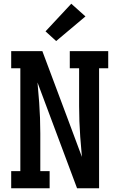

<svg xmlns="http://www.w3.org/2000/svg" viewBox="-20 -1009 640 1029"><path d="M40 0V-92H89V-643H40V-735H207L340 -380L419 -168L410 -276Q407 -317 405.5 -358.5Q404 -400 404 -441V-643H354V-735H560V-643H511V0H393L181 -567L190 -459Q193 -418 194.5 -376.5Q196 -335 196 -294V-92H246V0ZM281 -789 224 -841 362 -989 438 -921Z"/></svg>

Font: Iosevka Curly Slab SmBdEx
Style: Regular
Weight: 600
Width: 7
Monospace: yes
Designer: Belleve Invis
Foundry: Belleve Invis
Version: Version 11.1.0; ttfautohint (v1.8.3)